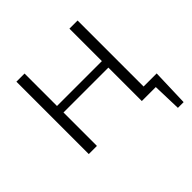

<svg xmlns="http://www.w3.org/2000/svg" viewBox="-211 -848 1234 1234"><g transform="rotate(-45 406.0 -231.5)"><path d="M776 195H724L718 0H591V-304H183V0H109V-658H183V-363H591V-658H665V-58H784Z"/></g></svg>

Font: Ysabeau SC
Style: Regular
Weight: 400
Designer: Christian Thalmann (Catharsis Fonts)
Version: Version 0.003